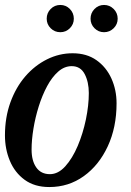

<svg xmlns="http://www.w3.org/2000/svg" viewBox="-22 -745 528 775"><path d="M-2 -198.5Q-2 -271 20 -331.8Q42 -392.5 80.2 -436.8Q118.5 -481 167.8 -505.5Q217 -530 271 -530Q328 -530 367.5 -502Q407 -474 427.8 -428Q448.5 -382 448.5 -328Q448.5 -231 413 -154.5Q377.5 -78 316.2 -34Q255 10 177 10Q117.5 10 77.5 -19.2Q37.5 -48.5 17.8 -96Q-2 -143.5 -2 -198.5ZM105.5 -141Q105.5 -96 124.5 -69Q143.5 -42 179.5 -42Q213 -42 241.8 -74Q270.5 -106 291.8 -156.2Q313 -206.5 324.8 -263.2Q336.5 -320 336.5 -369.5Q336.5 -414 319.8 -446Q303 -478 267.5 -478Q238 -478 213 -456Q188 -434 168.2 -397.2Q148.5 -360.5 134.5 -316Q120.5 -271.5 113 -225.8Q105.5 -180 105.5 -141ZM398 -615Q375.5 -615 359.5 -631Q343.5 -647 343.5 -669.5Q343.5 -692.5 359.5 -708.8Q375.5 -725 398 -725Q420.5 -725 436.8 -708.8Q453 -692.5 453 -669.5Q453 -647 436.8 -631Q420.5 -615 398 -615ZM221.5 -615Q198.5 -615 182.5 -631Q166.5 -647 166.5 -669.5Q166.5 -692.5 182.5 -708.8Q198.5 -725 221.5 -725Q244 -725 260 -708.8Q276 -692.5 276 -669.5Q276 -647 260 -631Q244 -615 221.5 -615Z"/></svg>

Font: Besley* Narrow Medium
Style: Italic
Weight: 500
Width: 4
Italic angle: -13°
Designer: Owen Earl
Foundry: indestructible type*
Version: Version 3.000; ttfautohint (v1.8.3)